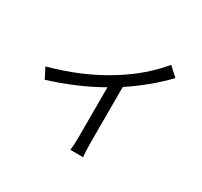

<svg xmlns="http://www.w3.org/2000/svg" viewBox="-164 -1006 1328 1260"><g transform="rotate(30 500.0 -376.0)"><path d="M86 -361Q333 -428 523 -548Q685 -649 796 -783L863 -721Q748 -601 593 -498V-76Q593 1 599 31H501Q507 -7 507 -76V-446Q335 -348 126 -283Z"/></g></svg>

Font: Noto Sans SC
Style: Regular
Weight: 400
Designer: Ryoko NISHIZUKA  (kana, bopomofo & ideographs); Paul D. Hunt (Latin, Greek & Cyrillic); Sandoll Communications , Soo-you
Foundry: Adobe
Version: Version 2.002;hotconv 1.0.116;makeotfexe 2.5.65601